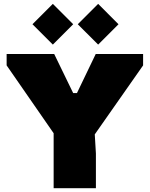

<svg xmlns="http://www.w3.org/2000/svg" viewBox="-20 -993 790 1013"><path d="M263 0V-290L15 -648V-708H266L366 -502H386L485 -708H735V-648L480 -284L486 -183V0ZM258.8 -757.7 151.3 -865.1 258.8 -972.6 366.2 -865.1ZM497.8 -757.7 390.3 -865.1 497.8 -972.6 605.2 -865.1Z"/></svg>

Font: Rowdies
Style: Bold
Weight: 700
Designer: Jaikishan Patel
Version: Version 1.000; ttfautohint (v1.8.3)